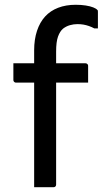

<svg xmlns="http://www.w3.org/2000/svg" viewBox="-20 -784 440 804"><path d="M36 -519H338Q341 -519 343.5 -517.5Q346 -516 347.5 -514Q349 -512 349 -508Q349 -490 349 -473.5Q349 -457 349 -438H47Q44 -438 41.5 -439.5Q39 -441 37.5 -443.5Q36 -446 36 -449Q36 -468 36 -484.5Q36 -501 36 -519ZM215 -11Q215 -6 212 -3Q209 0 204 0Q183 0 163.5 0Q144 0 123 0Q123 -25 123 -49.5Q123 -74 123 -99Q123 -167 123 -224Q123 -281 123 -334.5Q123 -388 123 -445.5Q123 -503 123 -573Q123 -619 135 -655Q147 -691 169 -715Q191 -739 223.5 -751.5Q256 -764 297 -764Q320 -764 339 -761Q358 -758 370.5 -753Q383 -748 387 -743Q389 -742 389.5 -740Q390 -738 390 -735Q390 -718 390 -700.5Q390 -683 390 -665H375Q364 -671 352.5 -675Q341 -679 329.5 -681Q318 -683 304 -683Q288 -683 272.5 -678.5Q257 -674 244 -664Q231 -653 223 -631Q215 -609 215 -568Q215 -516 215 -459.5Q215 -403 215 -345Q215 -287 215 -229Q215 -171 215 -116Q215 -61 215 -11Z"/></svg>

Font: Recursive
Style: Regular
Weight: 400
Version: Version 1.085